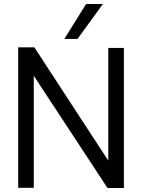

<svg xmlns="http://www.w3.org/2000/svg" viewBox="-20 -940 710 961"><path d="M71 0V-703H152L522 -136V-700H600V1H518L149 -561V0ZM302 -745 411 -920H495L368 -745Z"/></svg>

Font: Georama
Style: Regular
Weight: 400
Designer: Jean-Baptiste Levee
Foundry: Production Type
Version: Version 1.000